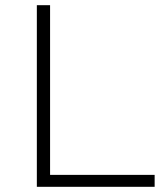

<svg xmlns="http://www.w3.org/2000/svg" viewBox="-20 -720 625 740"><path d="M122 0V-700H173V-46H576V0Z"/></svg>

Font: MOST Montserrat Light
Style: Regular
Weight: 300
Designer: Julieta Ulanovsky
Foundry: Julieta Ulanovsky
Version: Version 8.000;March 11, 2024;FontCreator 15.0.0.2926 64-bit